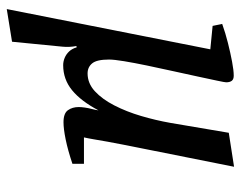

<svg xmlns="http://www.w3.org/2000/svg" viewBox="-94 -456 729 582"><g transform="rotate(90 271.0 -164.5)"><path d="M7 180 129 -437 58 -444 52 -473Q80 -483 110 -490.5Q140 -498 166.5 -503Q193 -508 209 -508Q220 -508 224.5 -502Q229 -496 229 -485Q229 -481 224 -457.5Q219 -434 211.5 -399Q204 -364 195 -323.5Q186 -283 178 -244.5Q170 -206 165 -175.5Q160 -145 160 -130Q160 -93 171.5 -79Q183 -65 202 -65Q232 -65 256 -87Q280 -109 299 -146Q318 -183 331 -227Q344 -271 352 -316L382 -493L485 -509L418 -173Q413 -148 409 -125.5Q405 -103 402 -85Q399 -67 396 -54H476V-19Q434 -5 402 1.5Q370 8 350 8Q323 8 313.5 -5.5Q304 -19 304 -38Q304 -46 305.5 -56.5Q307 -67 310 -78.5Q313 -90 314 -98Q286 -45 253 -18Q220 9 177 9Q166 9 155 4.5Q144 0 135.5 -9Q127 -18 123 -32L119 -31Q121 -21 121.5 -10Q122 1 121 11L106 164Z"/></g></svg>

Font: Manuale Medium
Style: Italic
Weight: 500
Italic angle: -11°
Version: Version 1.002